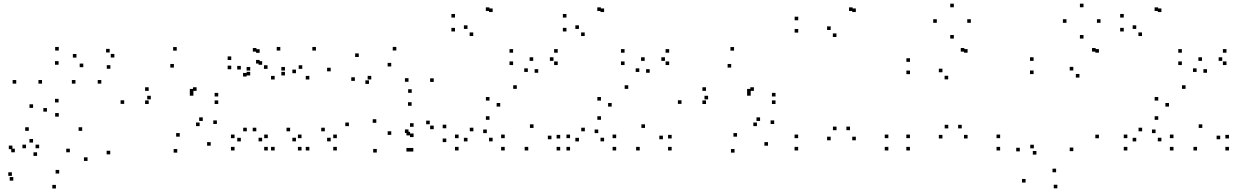

<svg xmlns="http://www.w3.org/2000/svg" viewBox="-20 -827 6860 1068"><path d="M593.2 31.6V11.6H573.2V31.6ZM437.2 -99.2V-119.2H417.2V-99.2ZM140.2 -99.2V-119.2H120.2V-99.2ZM163.8 -33.9V-53.9H143.8V-33.9ZM241.1 -206V-226H221.1V-206ZM164 -226.9V-246.9H144V-226.9ZM49 2.8V-17.2H29V2.8ZM62.5 20.1V0.1H42.5V20.1ZM368.5 20.1V0.1H348.5V20.1ZM467 68.2V48.2H447V68.2ZM309.3 138.2V118.2H289.3V138.2ZM186.2 40.2V20.2H166.2V40.2ZM197.8 -2.4V-22.4H177.8V-2.4ZM124.8 -2.4V-22.4H104.8V-2.4ZM46.1 151.3V131.3H26.1V151.3ZM53.9 177.8V157.8H33.9V177.8ZM291 221.5V201.5H271V221.5ZM543.5 -361.8V-381.8H523.5V-361.8ZM306.9 -545.8V-565.8H286.9V-545.8ZM70.3 -361.8V-381.8H50.3V-361.8ZM306.9 -178.2V-198.2H286.9V-178.2ZM213.8 -361.8V-381.8H193.8V-361.8ZM305.9 -466.9V-486.9H285.9V-466.9ZM399.7 -361.8V-381.8H379.7V-361.8ZM305.9 -257.2V-277.2H285.9V-257.2ZM616.1 -507.1V-527.1H596.1V-507.1ZM590.1 -535.1V-555.1H570.1V-535.1ZM405.3 -506.6V-526.6H385.3V-506.6ZM443.3 -453.3V-473.3H423.3V-453.3ZM594 -444.5V-464.5H574V-444.5Z M1152 -16.5V-36.5H1132V-16.5ZM1186.4 -137.3V-157.3H1166.4V-137.3ZM1107.9 -154.2V-174.2H1087.9V-154.2ZM1090.4 -125.5V-145.5H1070.4V-125.5ZM979.8 -66.8V-86.8H959.8V-66.8ZM818.8 -274.2V-294.2H798.8V-274.2ZM947.3 -451.1V-471.1H927.3V-451.1ZM1055.8 -312.4V-332.4H1035.8V-312.4ZM1055.8 -294.7V-314.7H1035.8V-294.7ZM1073.5 -321.6V-341.6H1053.5V-321.6ZM807.1 -321.6V-341.6H787.1V-321.6ZM807.1 -248.5V-268.5H787.1V-248.5ZM1193.9 -248.5V-268.5H1173.9V-248.5ZM1193.9 -290.3V-310.3H1173.9V-290.3ZM963.1 -545.3V-565.3H943.1V-545.3ZM670.8 -249.2V-269.2H650.8V-249.2ZM965.9 22V2H945.9V22Z M1657.2 10V-10H1637.2V10ZM1657.2 -58.5V-78.5H1637.2V-58.5ZM1593.8 -96.6V-116.6H1573.8V-96.6ZM1626.3 -40.8V-60.8H1606.3V-40.8ZM1626.3 -419.8V-439.8H1606.3V-419.8ZM1539.2 -545.8V-565.8H1519.2V-545.8ZM1371.8 -434.5V-454.5H1351.8V-434.5ZM1371.8 -407.4V-427.4H1351.8V-407.4ZM1468.2 -444V-464H1448.2V-444ZM1507.7 -384.8V-404.8H1487.7V-384.8ZM1507.7 10V-10H1487.7V10ZM1853.7 10V-10H1833.7V10ZM1853.7 -58.5V-78.5H1833.7V-58.5ZM1786.8 -96.6V-116.6H1766.8V-96.6ZM1819.5 -40.8V-60.8H1799.5V-40.8ZM1819.5 -430.2V-450.2H1799.5V-430.2ZM1737.4 -545.8V-565.8H1717.4V-545.8ZM1565 -434.5V-454.5H1545V-434.5ZM1565 -407.4V-427.4H1545V-407.4ZM1661.4 -444V-464H1641.4V-444ZM1700.8 -384.8V-404.8H1680.8V-384.8ZM1700.8 10V-10H1680.8V10ZM1469.6 10V-10H1449.6V10ZM1469.6 -58.5V-78.5H1449.6V-58.5ZM1405.7 -96.6V-116.6H1385.7V-96.6ZM1438.2 -40.8V-60.8H1418.2V-40.8ZM1438.2 -466.6V-486.6H1418.2V-466.6ZM1424.3 -473.6V-493.6H1404.3V-473.6ZM1424.3 -533.2V-553.2H1404.3V-533.2ZM1406.4 -539.9V-559.9H1386.4V-539.9ZM1266.3 -493.2V-513.2H1246.3V-493.2ZM1266.3 -441.8V-461.8H1246.3V-441.8ZM1352 -401.3V-421.3H1332V-401.3ZM1319.6 -440.4V-460.4H1299.6V-440.4ZM1319.6 -40.4V-60.4H1299.6V-40.4ZM1352.8 -96.6V-116.6H1332.8V-96.6ZM1284.7 -58.5V-78.5H1264.7V-58.5ZM1284.7 10V-10H1264.7V10Z M2279.1 16V-4H2259.1V16ZM2462.5 -36.6V-56.6H2442.5V-36.6ZM2462.5 -113.5V-133.5H2442.5V-113.5ZM2370.5 -135.9V-155.9H2350.5V-135.9ZM2392.6 -108.3V-128.3H2372.6V-108.3ZM2392.6 -371.3V-391.3H2372.6V-371.3ZM2184.6 -546.1V-566.1H2164.6V-546.1ZM1975.6 -509.9V-529.9H1955.6V-509.9ZM1953.9 -377.1V-397.1H1933.9V-377.1ZM2032.4 -360.2V-380.2H2012.4V-360.2ZM2045.1 -384.9V-404.9H2025.1V-384.9ZM2156.2 -457.2V-477.2H2136.2V-457.2ZM2252.4 -372.1V-392.1H2232.4V-372.1ZM2252.4 -87V-107H2232.4V-87ZM2260.8 -73.9V-93.9H2240.8V-73.9ZM2260.8 16V-4H2240.8V16ZM2280.6 -64.5V-84.5H2260.6V-64.5ZM2280.6 -121.7V-141.7H2260.6V-121.7ZM2156.4 -76.8V-96.8H2136.4V-76.8ZM2073.2 -143.8V-163.8H2053.2V-143.8ZM2269.5 -238.5V-258.5H2249.5V-238.5ZM2270.2 -310.6V-330.6H2250.2V-310.6ZM1920.8 -125.4V-145.4H1900.8V-125.4ZM2075.9 21.5V1.5H2055.9V21.5Z M2787.5 10V-10H2767.5V10ZM2787.5 -58.5V-78.5H2767.5V-58.5ZM2687.8 -86.6V-106.6H2667.8V-86.6ZM2720.3 -40.8V-60.8H2700.3V-40.8ZM2720.3 -760V-780H2700.3V-760ZM2702.4 -766V-786H2682.4V-766ZM2510.9 -729.3V-749.3H2490.9V-729.3ZM2510.9 -652V-672H2490.9V-652ZM2612.4 -626.6V-646.6H2592.4V-626.6ZM2580.4 -666.1V-686.1H2560.4V-666.1ZM2580.4 -40.4V-60.4H2560.4V-40.4ZM2613.2 -96.6V-116.6H2593.2V-96.6ZM2530.9 -58.5V-78.5H2510.9V-58.5ZM2530.9 10V-10H2510.9V10ZM3096.1 10V-10H3076.1V10ZM3096.1 -56.8V-76.8H3076.1V-56.8ZM2947.8 -115.4V-135.4H2927.8V-115.4ZM3047.4 -52.4V-72.4H3027.4V-52.4ZM2854.7 -332.7V-352.7H2834.7V-332.7ZM2762.5 -234.1V-254.1H2742.5V-234.1ZM2918.5 10V-10H2898.5V10ZM3058.7 -488.4V-508.4H3038.7V-488.4ZM2973.9 -422.2V-442.2H2953.9V-422.2ZM3082.3 -465.2V-485.2H3062.3V-465.2ZM3082.3 -533.8V-553.8H3062.3V-533.8ZM2834.1 -533.8V-553.8H2814.1V-533.8ZM2834.1 -465.2V-485.2H2814.1V-465.2ZM2916.1 -426.8V-446.8H2896.1V-426.8ZM2946 -488.4V-508.4H2926V-488.4ZM2702.8 -267.4V-287.4H2682.8V-267.4ZM2702.8 -160.5V-180.5H2682.8V-160.5Z M3407.5 10V-10H3387.5V10ZM3407.5 -58.5V-78.5H3387.5V-58.5ZM3307.8 -86.6V-106.6H3287.8V-86.6ZM3340.3 -40.8V-60.8H3320.3V-40.8ZM3340.3 -760V-780H3320.3V-760ZM3322.4 -766V-786H3302.4V-766ZM3130.9 -729.3V-749.3H3110.9V-729.3ZM3130.9 -652V-672H3110.9V-652ZM3232.4 -626.6V-646.6H3212.4V-626.6ZM3200.4 -666.1V-686.1H3180.4V-666.1ZM3200.4 -40.4V-60.4H3180.4V-40.4ZM3233.2 -96.6V-116.6H3213.2V-96.6ZM3150.9 -58.5V-78.5H3130.9V-58.5ZM3150.9 10V-10H3130.9V10ZM3716.1 10V-10H3696.1V10ZM3716.1 -56.8V-76.8H3696.1V-56.8ZM3567.8 -115.4V-135.4H3547.8V-115.4ZM3667.4 -52.4V-72.4H3647.4V-52.4ZM3474.7 -332.7V-352.7H3454.7V-332.7ZM3382.5 -234.1V-254.1H3362.5V-234.1ZM3538.5 10V-10H3518.5V10ZM3678.7 -488.4V-508.4H3658.7V-488.4ZM3593.9 -422.2V-442.2H3573.9V-422.2ZM3702.3 -465.2V-485.2H3682.3V-465.2ZM3702.3 -533.8V-553.8H3682.3V-533.8ZM3454.1 -533.8V-553.8H3434.1V-533.8ZM3454.1 -465.2V-485.2H3434.1V-465.2ZM3536.1 -426.8V-446.8H3516.1V-426.8ZM3566 -488.4V-508.4H3546V-488.4ZM3322.8 -267.4V-287.4H3302.8V-267.4ZM3322.8 -160.5V-180.5H3302.8V-160.5Z M4252 -16.5V-36.5H4232V-16.5ZM4286.4 -137.3V-157.3H4266.4V-137.3ZM4207.9 -154.2V-174.2H4187.9V-154.2ZM4190.4 -125.5V-145.5H4170.4V-125.5ZM4079.8 -66.8V-86.8H4059.8V-66.8ZM3918.8 -274.2V-294.2H3898.8V-274.2ZM4047.3 -451.1V-471.1H4027.3V-451.1ZM4155.8 -312.4V-332.4H4135.8V-312.4ZM4155.8 -294.7V-314.7H4135.8V-294.7ZM4173.5 -321.6V-341.6H4153.5V-321.6ZM3907.1 -321.6V-341.6H3887.1V-321.6ZM3907.1 -248.5V-268.5H3887.1V-248.5ZM4293.9 -248.5V-268.5H4273.9V-248.5ZM4293.9 -290.3V-310.3H4273.9V-290.3ZM4063.1 -545.3V-565.3H4043.1V-545.3ZM3770.8 -249.2V-269.2H3750.8V-249.2ZM4065.9 22V2H4045.9V22Z M4921.5 10V-10H4901.5V10ZM4921.5 -58.5V-78.5H4901.5V-58.5ZM4708 -102.8V-122.8H4688V-102.8ZM4740.6 -46.6V-66.6H4720.6V-46.6ZM4740.6 -760V-780H4720.6V-760ZM4722.7 -766V-786H4702.7V-766ZM4420.2 -714.1V-734.1H4400.2V-714.1ZM4420.2 -645.6V-665.6H4400.2V-645.6ZM4632.7 -621.2V-641.2H4612.7V-621.2ZM4600.7 -660.2V-680.2H4580.7V-660.2ZM4600.7 -46.6V-66.6H4580.7V-46.6ZM4633.2 -102.8V-122.8H4613.2V-102.8ZM4419.8 -58.5V-78.5H4399.8V-58.5ZM4419.8 10V-10H4399.8V10Z M5543.2 10V-10H5523.2V10ZM5543.2 -58.5V-78.5H5523.2V-58.5ZM5329.7 -112.8V-132.8H5309.7V-112.8ZM5362.2 -56.7V-76.7H5342.2V-56.7ZM5362.2 -533.9V-553.9H5342.2V-533.9ZM5344.3 -539.9V-559.9H5324.3V-539.9ZM5041.8 -483V-503H5021.8V-483ZM5041.8 -414.5V-434.5H5021.8V-414.5ZM5254.3 -385.5V-405.5H5234.3V-385.5ZM5222.3 -425V-445H5202.3V-425ZM5222.3 -56.7V-76.7H5202.3V-56.7ZM5254.9 -112.8V-132.8H5234.9V-112.8ZM5041.4 -58.5V-78.5H5021.4V-58.5ZM5041.4 10V-10H5021.4V10ZM5380.3 -700.1V-720.1H5360.3V-700.1ZM5285.7 -786.6V-806.6H5265.7V-786.6ZM5191 -700.1V-720.1H5171V-700.1ZM5285.7 -612.3V-632.3H5265.7V-612.3Z M6092.8 -57.9V-77.9H6072.8V-57.9ZM6092.8 -533.9V-553.9H6072.8V-533.9ZM6074.4 -539.9V-559.9H6054.4V-539.9ZM5729.4 -488.4V-508.4H5709.4V-488.4ZM5729.4 -414.9V-434.9H5709.4V-414.9ZM5984.4 -395.5V-415.5H5964.4V-395.5ZM5950.3 -435V-455H5930.3V-435ZM5950.3 13.7V-6.3H5930.3V13.7ZM5854.6 131.2V111.2H5834.6V131.2ZM5745 33V13H5725V33ZM5730.8 -1.9V-21.9H5710.8V-1.9ZM5652.7 15V-5H5632.7V15ZM5684.8 188.4V168.4H5664.8V188.4ZM5861.5 220.6V200.6H5841.5V220.6ZM6101.7 -700.1V-720.1H6081.7V-700.1ZM6007 -786.6V-806.6H5987V-786.6ZM5912.3 -700.1V-720.1H5892.3V-700.1ZM6007 -612.3V-632.3H5987V-612.3Z M6507.5 10V-10H6487.5V10ZM6507.5 -58.5V-78.5H6487.5V-58.5ZM6407.8 -86.6V-106.6H6387.8V-86.6ZM6440.3 -40.8V-60.8H6420.3V-40.8ZM6440.3 -760V-780H6420.3V-760ZM6422.4 -766V-786H6402.4V-766ZM6230.9 -729.3V-749.3H6210.9V-729.3ZM6230.9 -652V-672H6210.9V-652ZM6332.4 -626.6V-646.6H6312.4V-626.6ZM6300.4 -666.1V-686.1H6280.4V-666.1ZM6300.4 -40.4V-60.4H6280.4V-40.4ZM6333.2 -96.6V-116.6H6313.2V-96.6ZM6250.9 -58.5V-78.5H6230.9V-58.5ZM6250.9 10V-10H6230.9V10ZM6816.1 10V-10H6796.1V10ZM6816.1 -56.8V-76.8H6796.1V-56.8ZM6667.8 -115.4V-135.4H6647.8V-115.4ZM6767.4 -52.4V-72.4H6747.4V-52.4ZM6574.7 -332.7V-352.7H6554.7V-332.7ZM6482.5 -234.1V-254.1H6462.5V-234.1ZM6638.5 10V-10H6618.5V10ZM6778.7 -488.4V-508.4H6758.7V-488.4ZM6693.9 -422.2V-442.2H6673.9V-422.2ZM6802.3 -465.2V-485.2H6782.3V-465.2ZM6802.3 -533.8V-553.8H6782.3V-533.8ZM6554.1 -533.8V-553.8H6534.1V-533.8ZM6554.1 -465.2V-485.2H6534.1V-465.2ZM6636.1 -426.8V-446.8H6616.1V-426.8ZM6666 -488.4V-508.4H6646V-488.4ZM6422.8 -267.4V-287.4H6402.8V-267.4ZM6422.8 -160.5V-180.5H6402.8V-160.5Z"/></svg>

Font: Monaspace Xenon Dots Var
Style: Regular
Weight: 400
Designer: Riley Cran and the Lettermatic Team
Version: Version 1.100 (Monaspace Xenon Dots)